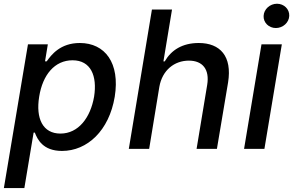

<svg xmlns="http://www.w3.org/2000/svg" viewBox="-28 -777 1529 1002"><path d="M-7.8 204.5H99.1L147.4 -84.9H153.8C167.3 -50.1 195.7 10.7 295.5 10.7C427.6 10.7 541.2 -95.2 570.7 -271.7C599.4 -448.5 519.9 -552.6 388.5 -552.6C286.6 -552.6 239.7 -490.8 215.9 -457H207L221.6 -545.5H117.9ZM176.5 -272.7C194.6 -386.7 257.5 -462.4 350.5 -462.4C446 -462.4 480.1 -381 463.1 -272.7C444.2 -163.4 381.7 -79.9 287.3 -79.9C195.7 -79.9 157.7 -158 176.5 -272.7Z M803.6 -323.9C818.9 -410.9 882.1 -460.6 957.7 -460.6C1030.2 -460.6 1066.4 -414.1 1053.3 -334.2L997.9 0H1104L1162.3 -346.9C1184.3 -483.3 1121.1 -552.6 1009.2 -552.6C924 -552.6 866.1 -516 831.7 -456.7H824.9L869.7 -727.3H764.9L644.2 0H750.4Z M1245.7 0H1351.9L1442.8 -545.5H1336.6ZM1347.7 -693.9C1345.9 -659.1 1375 -630.7 1411.6 -630.7C1448.5 -630.7 1480.1 -659.1 1481.5 -693.9C1483.3 -729 1454.2 -757.5 1417.6 -757.5C1380.7 -757.5 1349.1 -729 1347.7 -693.9Z"/></svg>

Font: Margiela Sans Medium
Style: Italic
Weight: 500
Italic angle: -9.39999°
Designer: Stefan Endress, Andreas Faust
Version: Version 1.100;FEAKit 1.0